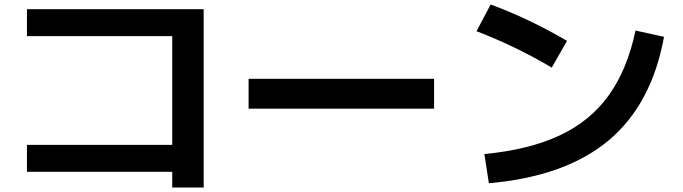

<svg xmlns="http://www.w3.org/2000/svg" viewBox="-20 -778 3040 855"><path d="M747 57V-13H100V-133H747V-617H100V-737H887V57Z M1087 -294V-427H1913V-294Z M2137 -92Q2336 -111 2472.5 -175Q2609 -239 2691.5 -354.5Q2774 -470 2810 -642L2937 -614Q2882 -313 2690 -152.5Q2498 8 2157 38ZM2437 -477Q2356 -525 2272 -565.5Q2188 -606 2102 -639L2165 -758Q2252 -726 2336.5 -685.5Q2421 -645 2505 -596Z"/></svg>

Font: M PLUS 1 Code
Style: Bold
Weight: 700
Designer: Coji Morishita
Foundry: UNDERFOREST DESIGN
Version: Version 1.002